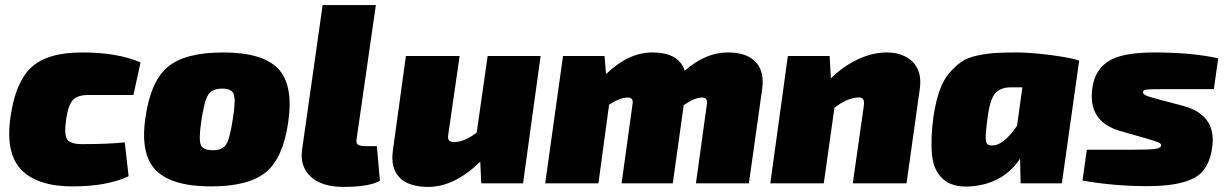

<svg xmlns="http://www.w3.org/2000/svg" viewBox="-20 -720 4822 754"><path d="M470 -161 485 -28Q401 12 265 12Q128 12 64.5 -52.5Q1 -117 21 -259Q40 -396 102.5 -455Q165 -514 303 -514Q441 -514 532 -475L504 -347H328Q284 -347 266 -327Q248 -307 240 -253Q231 -192 243.5 -173Q256 -154 302 -154Q407 -154 470 -161Z M857 -514Q1010 -514 1071.5 -451Q1133 -388 1112 -241Q1092 -100 1024.5 -44Q957 12 808 12Q656 12 593 -50.5Q530 -113 551 -257Q571 -400 638.5 -457Q706 -514 857 -514ZM853 -372Q813 -372 797.5 -347.5Q782 -323 770 -241Q760 -172 768.5 -151Q777 -130 816 -130Q854 -130 868.5 -153.5Q883 -177 895 -257Q906 -328 898 -350Q890 -372 853 -372Z M1456 -700 1381 -178Q1377 -159 1385 -152.5Q1393 -146 1420 -146H1460L1472 -10Q1429 14 1329 14Q1245 14 1201.5 -25Q1158 -64 1166 -130L1247 -700Z M2103 -500 2034 0H1870L1866 -85Q1764 14 1662 14Q1584 14 1548.5 -23.5Q1513 -61 1523 -130L1574 -500H1785L1740 -189Q1736 -162 1763 -162Q1802 -162 1852 -199L1895 -500Z M2354 -500 2360 -429Q2448 -514 2542 -514Q2646 -514 2669 -442Q2750 -514 2839 -514Q2913 -514 2948 -476Q2983 -438 2973 -370L2921 0H2713L2756 -311Q2760 -337 2737 -337Q2708 -337 2665 -307L2622 0H2421L2464 -311Q2469 -337 2445 -337Q2415 -337 2372 -309L2330 0H2121L2191 -500Z M3238 -500 3243 -412Q3291 -460 3349 -487Q3407 -514 3462 -514Q3527 -514 3564.5 -476.5Q3602 -439 3592 -370L3540 0H3329L3372 -302Q3375 -323 3369.5 -331Q3364 -339 3345 -337Q3304 -333 3257 -297L3215 0H3005L3074 -500Z M3988 0 3986 -97Q3919 3 3791 12Q3721 17 3683.5 -16.5Q3646 -50 3640 -113Q3634 -176 3646 -264Q3655 -322 3670 -364.5Q3685 -407 3708.5 -434Q3732 -461 3756 -477.5Q3780 -494 3818.5 -502Q3857 -510 3890 -512Q3923 -514 3975 -514Q4027 -514 4108 -503.5Q4189 -493 4218 -482L4150 0ZM3995 -377H3949Q3912 -377 3891 -356.5Q3870 -336 3860 -270Q3846 -175 3854 -159Q3859 -147 3881 -149Q3923 -152 3974 -226Z M4486 -175 4381 -205Q4250 -242 4270 -376Q4280 -446 4333.5 -480Q4387 -514 4512 -514Q4660 -514 4764 -491L4747 -370H4556Q4500 -370 4485 -368.5Q4470 -367 4469 -360Q4467 -352 4477.5 -346.5Q4488 -341 4518 -333L4627 -304Q4756 -269 4741 -146Q4730 -53 4669.5 -21Q4609 11 4487 11Q4354 11 4231 -11L4248 -132H4416Q4492 -132 4515 -135Q4538 -138 4540 -148Q4541 -155 4531 -160Q4521 -165 4486 -175Z"/></svg>

Font: Exo 2.0 Black
Style: Italic
Weight: 900
Italic angle: -8°
Designer: Natanael Gama
Version: Version 1.001;PS 001.001;hotconv 1.0.70;makeotf.lib2.5.58329